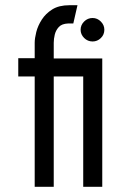

<svg xmlns="http://www.w3.org/2000/svg" viewBox="-20 -716 466 736"><path d="M113 0V-423H50V-493H113V-552Q113 -569 119 -593Q125 -617 140 -640.5Q155 -664 180.5 -680Q206 -696 246 -696H277L261 -626H241Q217 -625 205.5 -612.5Q194 -600 190 -583.5Q186 -567 186 -552V-492H372V0H299V-423H186V0ZM335 -557Q316 -557 302.5 -570.5Q289 -584 289 -602Q289 -620 302.5 -633.5Q316 -647 335 -647Q353 -647 366.5 -633.5Q380 -620 380 -602Q380 -583 366.5 -570Q353 -557 335 -557Z"/></svg>

Font: Stick No Bills
Style: Regular
Weight: 400
Version: Version 2.000